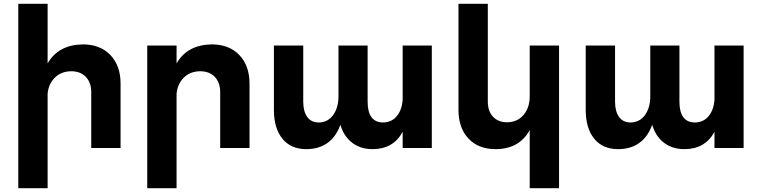

<svg xmlns="http://www.w3.org/2000/svg" viewBox="-20 -777 4000 1008"><path d="M613 -338V0H459V-293Q459 -344 430.5 -373.5Q402 -403 353 -403Q301 -402 268 -369.5Q235 -337 230 -285V211H76V-757H230V-444Q286 -542 415 -544Q506 -544 559.5 -488Q613 -432 613 -338Z M1290 -338V0H1136V-293Q1136 -344 1107.5 -373.5Q1079 -403 1030 -403Q978 -402 945 -369.5Q912 -337 907 -285V211H753V-538H907V-444Q963 -542 1092 -544Q1183 -544 1236.5 -488Q1290 -432 1290 -338Z M2247 -538V0H2094V-85Q2045 6 1936 6Q1873 6 1829 -27.5Q1785 -61 1767 -122Q1744 -58 1698.5 -26Q1653 6 1588 6Q1507 6 1462.5 -49Q1418 -104 1418 -200V-538H1572V-244Q1572 -192 1593 -163Q1614 -134 1654 -134Q1702 -135 1729.5 -173.5Q1757 -212 1757 -272V-538H1910V-244Q1910 -134 1992 -134Q2036 -135 2062.5 -166.5Q2089 -198 2094 -250V-538Z M2915 -538V211H2761V-94Q2706 6 2581 6Q2492 6 2439.5 -49.5Q2387 -105 2387 -200V-757H2541V-244Q2541 -193 2568.5 -164Q2596 -135 2643 -135Q2697 -136 2729 -174Q2761 -212 2761 -272V-538Z M3884 -538V0H3731V-85Q3682 6 3573 6Q3510 6 3466 -27.5Q3422 -61 3404 -122Q3381 -58 3335.5 -26Q3290 6 3225 6Q3144 6 3099.5 -49Q3055 -104 3055 -200V-538H3209V-244Q3209 -192 3230 -163Q3251 -134 3291 -134Q3339 -135 3366.5 -173.5Q3394 -212 3394 -272V-538H3547V-244Q3547 -134 3629 -134Q3673 -135 3699.5 -166.5Q3726 -198 3731 -250V-538Z"/></svg>

Font: Montserrat arm2 SemiBold
Style: Regular
Weight: 600
Designer: Julieta Ulanovsky
Foundry: Julieta Ulanovsky
Version: Version 6.000